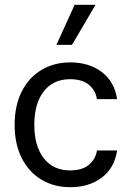

<svg xmlns="http://www.w3.org/2000/svg" viewBox="-20 -770 537 800"><path d="M215 -583 291 -750H378L280 -583ZM468 -357H384Q378 -394 350 -417Q322 -440 272 -440Q202 -440 162.5 -389.5Q123 -339 123 -250Q123 -161 162.5 -110.5Q202 -60 272 -60Q322 -60 350 -83Q378 -106 384 -143H468Q457 -70 404 -30Q351 10 273 10Q205 10 152.5 -21.5Q100 -53 70.5 -111.5Q41 -170 41 -250Q41 -330 70.5 -388.5Q100 -447 152.5 -478.5Q205 -510 273 -510Q351 -510 404 -470Q457 -430 468 -357Z"/></svg>

Font: CBA Beacon Sans
Style: Regular
Weight: 400
Designer: Wei Huang
Foundry: Wei Huang
Version: Version 1.002